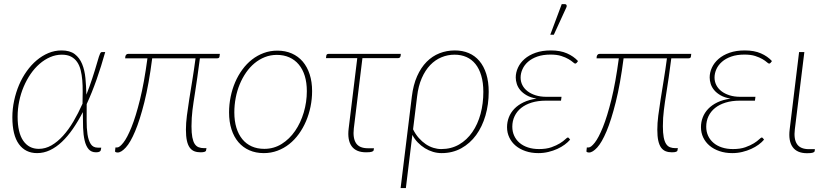

<svg xmlns="http://www.w3.org/2000/svg" viewBox="-20 -750 4082 948"><path d="M171.5 -15Q204 -15 234 -32.2Q264 -49.5 291.2 -79.5Q318.5 -109.5 342.5 -150.2Q366.5 -191 387.5 -238Q388 -268 388.2 -297.8Q388.5 -327.5 386.2 -354.2Q384 -381 378.2 -404Q372.5 -427 360.8 -444Q349 -461 330.8 -470.5Q312.5 -480 285.5 -480Q255.5 -480 227.8 -468Q200 -456 175.5 -434.8Q151 -413.5 131.2 -384.8Q111.5 -356 97 -322Q82.5 -288 74.8 -250.2Q67 -212.5 67 -174Q67 -95 94.8 -55Q122.5 -15 171.5 -15ZM499.5 -493Q480 -423 457.2 -358.2Q434.5 -293.5 408 -236Q408 -194.5 407.8 -155.8Q407.5 -117 412 -87Q416.5 -57 428 -39Q439.5 -21 463 -21H480L477.5 -8Q476.5 -4 471 -1Q465.5 2 454 2Q430.5 2 417.2 -13.8Q404 -29.5 397.8 -56.8Q391.5 -84 390.2 -120Q389 -156 389 -196.5Q365.5 -151 339.8 -113.8Q314 -76.5 285.8 -49.8Q257.5 -23 226.8 -8.5Q196 6 163 6Q105.5 6 73.2 -38.5Q41 -83 41 -171Q41 -212.5 49.8 -253.2Q58.5 -294 74 -330.5Q89.5 -367 111.8 -398.2Q134 -429.5 161 -452.2Q188 -475 219 -488Q250 -501 284 -501Q325 -501 349 -482.8Q373 -464.5 385.5 -434Q398 -403.5 401.8 -364.2Q405.5 -325 406.5 -282.5Q422 -321.5 435.2 -361.8Q448.5 -402 460 -442Q465 -459.5 468.2 -469.5Q471.5 -479.5 474 -484.8Q476.5 -490 478.8 -491.5Q481 -493 484 -493Z M1064 -471.5Q1063.5 -462 1051.5 -462H967Q960 -407.5 954.2 -367.8Q948.5 -328 943.8 -298.2Q939 -268.5 935.8 -246.5Q932.5 -224.5 930.2 -205.5Q928 -186.5 926.8 -168Q925.5 -149.5 925.5 -126.5Q925.5 -93.5 929.5 -72.5Q933.5 -51.5 941.2 -39.5Q949 -27.5 960.8 -23Q972.5 -18.5 987.5 -18.5H999.5L997.5 -8Q997.5 2 970 2Q953 2 939.5 -3.2Q926 -8.5 916.8 -21.2Q907.5 -34 902.8 -55.5Q898 -77 898 -110Q898 -141.5 902.8 -179Q907.5 -216.5 914.5 -260.5Q921.5 -304.5 929.8 -355Q938 -405.5 945.5 -462H731.5Q715 -334 692.8 -245.5Q670.5 -157 647.2 -101.8Q624 -46.5 601.2 -21.8Q578.5 3 561 3Q555.5 3 551.5 1.2Q547.5 -0.5 548 -3.5L550 -22H559Q570.5 -22 589.2 -45.8Q608 -69.5 629.2 -122Q650.5 -174.5 671.2 -258.2Q692 -342 708 -462H598L599 -472Q600 -476 603.2 -480Q606.5 -484 613 -484H1065.5Z M1285 -15Q1332 -15 1370.8 -39.2Q1409.5 -63.5 1437 -103.5Q1464.5 -143.5 1479.8 -194.8Q1495 -246 1495 -300Q1495 -342 1484.8 -375.2Q1474.5 -408.5 1455.2 -431.5Q1436 -454.5 1408.5 -466.8Q1381 -479 1347 -479Q1315.5 -479 1287.8 -468Q1260 -457 1236.8 -437.8Q1213.5 -418.5 1195 -391.8Q1176.5 -365 1163.5 -333.5Q1150.5 -302 1143.8 -266.8Q1137 -231.5 1137 -195Q1137 -153 1147.2 -119.5Q1157.5 -86 1176.5 -62.8Q1195.5 -39.5 1223 -27.2Q1250.5 -15 1285 -15ZM1282.5 6Q1243 6 1211.2 -8Q1179.5 -22 1157.2 -48Q1135 -74 1123 -111.2Q1111 -148.5 1111 -195Q1111 -234 1118.8 -272Q1126.5 -310 1141 -343.8Q1155.5 -377.5 1176.5 -406.2Q1197.5 -435 1224 -455.8Q1250.5 -476.5 1282 -488.2Q1313.5 -500 1349.5 -500Q1389 -500 1420.8 -486Q1452.5 -472 1474.8 -446Q1497 -420 1509 -383Q1521 -346 1521 -300Q1521 -261 1513.2 -223.2Q1505.5 -185.5 1491 -151.5Q1476.5 -117.5 1455.5 -88.5Q1434.5 -59.5 1408 -38.5Q1381.5 -17.5 1349.8 -5.8Q1318 6 1282.5 6Z M1958 -473.5Q1957 -469 1954 -466Q1951 -463 1945.5 -463H1769.5L1727 -116Q1721.5 -68 1738 -43Q1754.5 -18 1797 -18H1826.5L1825 -9Q1824.5 -4 1816.8 -1Q1809 2 1787.5 2Q1738 2 1716.2 -28.2Q1694.5 -58.5 1701.5 -115.5L1744 -463H1589.5L1591 -474.5Q1592 -484 1602.5 -484H1959Z M2019.5 -111.5Q2031.5 -87 2047.8 -68.8Q2064 -50.5 2082.2 -38.2Q2100.5 -26 2120 -20Q2139.5 -14 2158.5 -14Q2208 -14 2246.8 -36.5Q2285.5 -59 2312.2 -97.8Q2339 -136.5 2352.8 -187.8Q2366.5 -239 2366.5 -296.5Q2366.5 -342 2356.2 -376.5Q2346 -411 2327.5 -434Q2309 -457 2282.8 -468.5Q2256.5 -480 2224.5 -480Q2190.5 -480 2159.8 -467.2Q2129 -454.5 2104.2 -428.8Q2079.5 -403 2062.5 -364.2Q2045.5 -325.5 2039.5 -274ZM2013.5 -273.5Q2020.5 -331 2039.5 -373.8Q2058.5 -416.5 2086.5 -444.8Q2114.5 -473 2150 -487Q2185.5 -501 2226 -501Q2263.5 -501 2294.2 -488Q2325 -475 2347 -449Q2369 -423 2381 -384.8Q2393 -346.5 2393 -296.5Q2393 -234.5 2377 -179.5Q2361 -124.5 2331 -83.2Q2301 -42 2257.8 -18Q2214.5 6 2160.5 6Q2139 6 2118 -0.2Q2097 -6.5 2078 -18.2Q2059 -30 2043 -46.5Q2027 -63 2016 -84L1984 178.5H1958Z M2795 -60.5Q2784.5 -48 2768.2 -36Q2752 -24 2731.8 -14.8Q2711.5 -5.5 2687.8 0.2Q2664 6 2638 6Q2603.5 6 2575 -3.8Q2546.5 -13.5 2526.2 -30.5Q2506 -47.5 2494.8 -71Q2483.5 -94.5 2483.5 -122Q2483.5 -147.5 2492.5 -170.8Q2501.5 -194 2519.5 -212.8Q2537.5 -231.5 2565 -244.8Q2592.5 -258 2629.5 -263Q2600.5 -268 2580.8 -279.2Q2561 -290.5 2549 -304.8Q2537 -319 2531.8 -335.5Q2526.5 -352 2526.5 -367.5Q2526.5 -392 2537.5 -416Q2548.5 -440 2570.2 -459Q2592 -478 2624.5 -489.5Q2657 -501 2700 -501Q2746.5 -501 2779.5 -486.5Q2812.5 -472 2834 -448.5L2827.5 -440Q2824 -436 2820 -436Q2816.5 -436 2808.8 -443Q2801 -450 2787 -458.2Q2773 -466.5 2751.5 -473.5Q2730 -480.5 2698.5 -480.5Q2661 -480.5 2633.2 -470.8Q2605.5 -461 2587.2 -445Q2569 -429 2559.8 -408.5Q2550.5 -388 2550.5 -367Q2550.5 -347 2559.2 -329.8Q2568 -312.5 2584.5 -299.8Q2601 -287 2624.5 -279.5Q2648 -272 2678 -272H2752.5L2750 -253H2675.5Q2636 -253 2605.2 -243.5Q2574.5 -234 2553.2 -217Q2532 -200 2520.8 -176.2Q2509.5 -152.5 2509.5 -124.5Q2509.5 -100 2518.8 -79.8Q2528 -59.5 2545.2 -44.8Q2562.5 -30 2587 -22Q2611.5 -14 2641.5 -14Q2677.5 -14 2702.8 -23Q2728 -32 2744.8 -42.5Q2761.5 -53 2770.8 -62Q2780 -71 2784 -71Q2787 -71 2789.5 -67.5ZM2697 -578.5 2753.5 -729.5H2770Q2775.5 -729.5 2777.5 -724.5Q2779.5 -719.5 2776 -712.5L2714.5 -578.5Z M3391.5 -471.5Q3391 -462 3379 -462H3294.5Q3287.5 -407.5 3281.8 -367.8Q3276 -328 3271.2 -298.2Q3266.5 -268.5 3263.2 -246.5Q3260 -224.5 3257.8 -205.5Q3255.5 -186.5 3254.2 -168Q3253 -149.5 3253 -126.5Q3253 -93.5 3257 -72.5Q3261 -51.5 3268.8 -39.5Q3276.5 -27.5 3288.2 -23Q3300 -18.5 3315 -18.5H3327L3325 -8Q3325 2 3297.5 2Q3280.5 2 3267 -3.2Q3253.5 -8.5 3244.2 -21.2Q3235 -34 3230.2 -55.5Q3225.5 -77 3225.5 -110Q3225.5 -141.5 3230.2 -179Q3235 -216.5 3242 -260.5Q3249 -304.5 3257.2 -355Q3265.5 -405.5 3273 -462H3059Q3042.5 -334 3020.2 -245.5Q2998 -157 2974.8 -101.8Q2951.5 -46.5 2928.8 -21.8Q2906 3 2888.5 3Q2883 3 2879 1.2Q2875 -0.5 2875.5 -3.5L2877.5 -22H2886.5Q2898 -22 2916.8 -45.8Q2935.5 -69.5 2956.8 -122Q2978 -174.5 2998.8 -258.2Q3019.5 -342 3035.5 -462H2925.5L2926.5 -472Q2927.5 -476 2930.8 -480Q2934 -484 2940.5 -484H3393Z M3752.5 -60.5Q3742 -48 3725.8 -36Q3709.5 -24 3689.2 -14.8Q3669 -5.5 3645.2 0.2Q3621.5 6 3595.5 6Q3561 6 3532.5 -3.8Q3504 -13.5 3483.8 -30.5Q3463.5 -47.5 3452.2 -71Q3441 -94.5 3441 -122Q3441 -147.5 3450 -170.8Q3459 -194 3477 -212.8Q3495 -231.5 3522.5 -244.8Q3550 -258 3587 -263Q3558 -268 3538.2 -279.2Q3518.5 -290.5 3506.5 -304.8Q3494.5 -319 3489.2 -335.5Q3484 -352 3484 -367.5Q3484 -392 3495 -416Q3506 -440 3527.8 -459Q3549.5 -478 3582 -489.5Q3614.5 -501 3657.5 -501Q3704 -501 3737 -486.5Q3770 -472 3791.5 -448.5L3785 -440Q3781.5 -436 3777.5 -436Q3774 -436 3766.2 -443Q3758.5 -450 3744.5 -458.2Q3730.5 -466.5 3709 -473.5Q3687.5 -480.5 3656 -480.5Q3618.5 -480.5 3590.8 -470.8Q3563 -461 3544.8 -445Q3526.5 -429 3517.2 -408.5Q3508 -388 3508 -367Q3508 -347 3516.8 -329.8Q3525.5 -312.5 3542 -299.8Q3558.5 -287 3582 -279.5Q3605.5 -272 3635.5 -272H3710L3707.5 -253H3633Q3593.5 -253 3562.8 -243.5Q3532 -234 3510.8 -217Q3489.5 -200 3478.2 -176.2Q3467 -152.5 3467 -124.5Q3467 -100 3476.2 -79.8Q3485.5 -59.5 3502.8 -44.8Q3520 -30 3544.5 -22Q3569 -14 3599 -14Q3635 -14 3660.2 -23Q3685.5 -32 3702.2 -42.5Q3719 -53 3728.2 -62Q3737.5 -71 3741.5 -71Q3744.5 -71 3747 -67.5Z M3925.5 -493H3951.5L3904.5 -111.5Q3898.5 -63.5 3915.2 -38.5Q3932 -13.5 3974.5 -13.5H4003.5L4002.5 -4.5Q4002 0.5 3994.2 3.5Q3986.5 6.5 3965 6.5Q3915.5 6.5 3893.8 -23.8Q3872 -54 3879 -111Z"/></svg>

Font: Lato ExtraLight
Style: Italic
Weight: 275
Italic angle: -7°
Designer: Lukasz Dziedzic with Adam Twardoch and Botio Nikoltchev
Foundry: tyPoland Lukasz Dziedzic
Version: Version 2.015; 2015-08-06; http://www.latofonts.com/